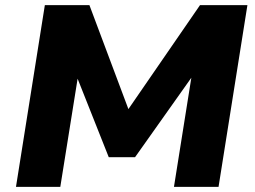

<svg xmlns="http://www.w3.org/2000/svg" viewBox="-20 -725 990 745"><path d="M42 0 154 -705H327L480 -297H475L756 -705H940L828 0H655L723 -427H725L504 -115H402L279 -425H282L214 0Z"/></svg>

Font: Nunito Sans 8pt Black
Style: Italic
Weight: 900
Italic angle: -9°
Version: Version 3.101;gftools[0.9.27]